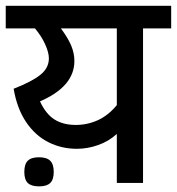

<svg xmlns="http://www.w3.org/2000/svg" viewBox="-29 -644 623 676"><path d="M573.7 -543.9H474.6V0H382.3V-172.4Q354 -146.5 316.7 -133.3Q279.3 -120.1 241.7 -120.1Q187 -120.1 140.9 -143.6Q94.7 -167 62.7 -214.6Q30.8 -262.2 19 -331.5Q84 -356.9 113.5 -380.9Q143.1 -404.8 143.1 -438.5Q143.1 -459 130.1 -487.8Q117.2 -516.6 94.2 -543.9H-8.8V-623.5H573.7ZM382.3 -543.9H185.5Q210.4 -510.3 221.7 -483.4Q232.9 -456.5 232.9 -429.2Q232.9 -339.4 111.8 -287.1Q132.3 -242.7 162.8 -223.4Q193.4 -204.1 237.8 -204.1Q278.8 -204.1 315.7 -220.9Q352.5 -237.8 382.3 -273.9ZM160.2 -38.6Q160.2 -11.7 147.9 0.2Q135.7 12.2 108.4 12.2Q81.1 12.2 68.8 0.2Q56.6 -11.7 56.6 -38.6Q56.6 -65.9 68.8 -78.1Q81.1 -90.3 108.4 -90.3Q135.3 -90.3 147.7 -78.1Q160.2 -65.9 160.2 -38.6Z"/></svg>

Font: Varta SemiBold
Style: Regular
Weight: 600
Designer: Joana Correia, Viktoriya Grabowska, Eben Sorkin
Foundry: Sorkin Type
Version: Version 1.003; ttfautohint (v1.3) -l 8 -r 24 -G 200 -x 12 -H